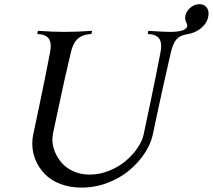

<svg xmlns="http://www.w3.org/2000/svg" viewBox="-20 -877 998 900"><path d="M776.9 -727.5Q857.9 -727.5 857.9 -758.3Q857.9 -761.7 852.8 -772.7Q847.7 -783.7 847.7 -791.5Q847.7 -817.4 868.2 -837.4Q888.7 -857.4 914.6 -857.4Q933.6 -857.4 945.6 -845.5Q957.5 -833.5 957.5 -814.9Q957.5 -777.8 928.5 -750.5Q899.4 -723.1 856.4 -716.3Q823.7 -711.4 807.4 -692.6Q791 -673.8 781.2 -632.3Q740.7 -456.1 721.7 -366.2L696.3 -246.6Q687 -202.1 657.7 -158Q628.4 -113.8 585.4 -77.9Q542.5 -42 483.9 -19.8Q425.3 2.4 362.8 2.4Q307.6 2.4 262.7 -14.9Q217.8 -32.2 189.7 -61.5Q161.6 -90.8 146.5 -127.2Q131.3 -163.6 131.3 -203.6Q131.3 -225.6 135.7 -246.6L161.1 -366.2Q190.9 -507.3 214.8 -632.3Q217.8 -648.4 217.8 -661.6Q217.8 -711.4 168 -716.3L154.8 -717.8L157.7 -732.4Q231.4 -727.5 283.7 -727.5Q336.4 -727.5 411.6 -732.4L408.7 -717.8L394.5 -716.3Q360.8 -712.4 341.3 -692.6Q321.8 -672.9 312.5 -632.3Q281.7 -504.4 252.9 -366.2L228.5 -251.5Q225.6 -238.3 225.6 -223.6Q225.6 -194.3 237.3 -165.5Q249 -136.7 270.3 -112.5Q291.5 -88.4 325.4 -73.5Q359.4 -58.6 400.4 -58.6Q446.3 -58.6 491 -76.4Q535.6 -94.2 568.6 -122.1Q601.6 -149.9 624.3 -182.9Q647 -215.8 653.3 -246.6L686.5 -403.8Q711.4 -522.5 732.4 -632.3Q735.4 -648.4 735.4 -661.6Q735.4 -711.4 685.5 -716.3L672.4 -717.8L675.3 -732.4Q749 -727.5 776.9 -727.5Z"/></svg>

Font: Flanker
Style: Italic
Weight: 400
Italic angle: -12°
Designer: Flanker
Version: Version 2.027